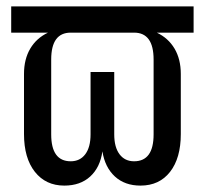

<svg xmlns="http://www.w3.org/2000/svg" viewBox="-20 -570 640 600"><path d="M181 10Q123 10 89 -33Q55 -76 55 -151V-339Q55 -385 74.5 -418Q94 -451 130 -468H15V-550H585V-468H470Q506 -451 525.5 -418Q545 -385 545 -339V-151Q545 -76 511.5 -33Q478 10 419 10Q370 10 339 -18.5Q308 -47 300 -97Q293 -47 262 -18.5Q231 10 181 10ZM201 -66Q230 -66 246.5 -88Q263 -110 263 -150V-345H337V-150Q337 -110 353.5 -88Q370 -66 399 -66Q460 -66 460 -150V-384Q460 -468 399 -468H201Q140 -468 140 -384V-150Q140 -66 201 -66Z"/></svg>

Font: Liga JetBrainsMono Nerd Font
Style: Regular
Weight: 400
Designer: Philipp Nurullin, Konstantin Bulenkov
Foundry: JetBrains
Version: Version 2.225; ttfautohint (v1.8.3)